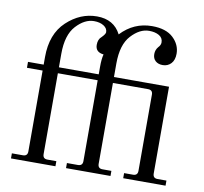

<svg xmlns="http://www.w3.org/2000/svg" viewBox="-80 -806 949 893"><g transform="rotate(10 395.0 -360.0)"><path d="M28 0V-24H80Q102 -24 102 -46V-428H28V-456H102V-492Q102 -601 165.5 -660.5Q229 -720 308 -720Q388 -720 421 -655Q482 -720 568 -720Q634 -720 668 -688Q702 -656 702 -613Q702 -583 686.5 -566.5Q671 -550 647 -550Q626 -550 613 -561.5Q600 -573 600 -594Q600 -614 613 -629Q624 -640 624 -653Q624 -674 605.5 -685Q587 -696 558 -696Q514 -696 474 -652.5Q434 -609 434 -520V-456H694V-46Q694 -24 716 -24H758V0H558V-24H600Q622 -24 622 -46V-406Q622 -428 600 -428H434V-46Q434 -24 456 -24H498V0H288V-24H340Q362 -24 362 -46V-428H174V-46Q174 -24 196 -24H238V0ZM174 -456H362V-492Q362 -529 368 -551Q329 -555 329 -590Q329 -616 345 -629Q362 -646 362 -655Q362 -673 344 -684.5Q326 -696 298 -696Q254 -696 214 -652.5Q174 -609 174 -520Z"/></g></svg>

Font: Old Standard TT
Style: Regular
Weight: 400
Designer: Alexey Kryukov <alexios@thessalonica.org.ru>
Version: Version 1.0